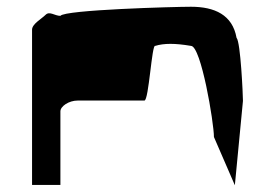

<svg xmlns="http://www.w3.org/2000/svg" viewBox="-20 -736 772 569"><path d="M75 -188H159V-406C159 -421 184 -438 210 -438H408C421 -438 430 -607 440 -600C466 -608 499 -608 546 -600C576 -600 614 -372 614 -330L676 -187L700 -437C700 -454 693 -612 681 -624C669 -692 616 -716 546 -716C497 -716 171 -707 159 -689C142 -689 127 -704 115 -692C103 -680 75 -665 75 -648Z"/></svg>

Font: bitstorm
Style: suext
Weight: 400
Version: Version 0.2